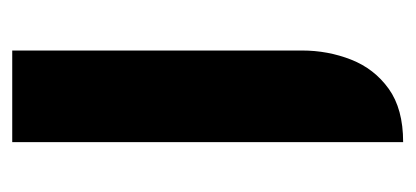

<svg xmlns="http://www.w3.org/2000/svg" viewBox="-198 -466 663 306"><g transform="rotate(-90 133.0 -312.5)"><path d="M60 -1V-624H206V-162Q206 -121 191.5 -84Q177 -47 145 -24Q113 -1 60 -1Z"/></g></svg>

Font: Mada
Style: Bold
Weight: 700
Designer: Khaled Hosny
Version: Version 1.5